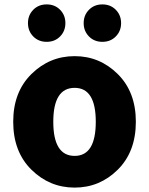

<svg xmlns="http://www.w3.org/2000/svg" viewBox="-20 -838 677 872"><path d="M40 -285Q40 -420 122.5 -501.5Q205 -583 319 -583Q433 -583 515 -501.5Q597 -420 597 -285Q597 -149 515 -67.5Q433 14 319 14Q205 14 122.5 -67.5Q40 -149 40 -285ZM319 -130Q415 -130 415 -285Q415 -439 319 -439Q222 -439 222 -285Q222 -130 319 -130ZM253 -672.5Q229 -648 192 -648Q155 -648 131 -672.5Q107 -697 107 -733Q107 -769 131 -793.5Q155 -818 192 -818Q229 -818 253 -793.5Q277 -769 277 -733Q277 -697 253 -672.5ZM506 -672.5Q482 -648 445 -648Q408 -648 384 -672.5Q360 -697 360 -733Q360 -769 384 -793.5Q408 -818 445 -818Q482 -818 506 -793.5Q530 -769 530 -733Q530 -697 506 -672.5Z"/></svg>

Font: Swei Half Moon CJK SC
Style: Black
Weight: 900
Version: Version 2.071